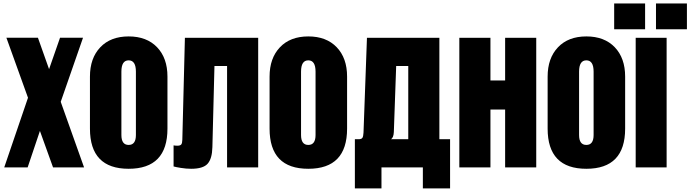

<svg xmlns="http://www.w3.org/2000/svg" viewBox="-20 -946 3902 1085"><path d="M136.2 0H3.9L138.2 -393.6L16.1 -732.9H194.3L257.3 -555.2L319.3 -732.9H449.2L323.2 -370.6L455.1 0H279.8L205.6 -206.1Z M707 7.8Q488.3 7.8 488.3 -219.2V-513.2Q488.3 -617.2 546.6 -678.7Q605 -740.2 707 -740.2Q809.1 -740.2 867.7 -679Q926.3 -617.7 926.3 -513.2V-219.2Q926.3 7.8 707 7.8ZM748 -183.1V-541Q748 -605 707 -605Q666 -605 666 -541V-183.1Q666 -127 707 -127Q748 -127 748 -183.1Z M1060.1 7.8Q1032.7 7.8 1002.2 2.9Q971.7 -2 960.9 -5.4V-124.5Q970.2 -122.6 981.9 -122.6Q998.5 -122.6 1004.2 -129.6Q1009.8 -136.7 1010.3 -155.3L1024.9 -732.4H1439V0H1263.2V-573.2H1191.9L1180.2 -114.3Q1178.7 -49.3 1153.3 -20.8Q1127.9 7.8 1060.1 7.8Z M1722.2 7.8Q1503.4 7.8 1503.4 -219.2V-513.2Q1503.4 -617.2 1561.8 -678.7Q1620.1 -740.2 1722.2 -740.2Q1824.2 -740.2 1882.8 -679Q1941.4 -617.7 1941.4 -513.2V-219.2Q1941.4 7.8 1722.2 7.8ZM1763.2 -183.1V-541Q1763.2 -605 1722.2 -605Q1681.2 -605 1681.2 -541V-183.1Q1681.2 -127 1722.2 -127Q1763.2 -127 1763.2 -183.1Z M2523.4 118.7H2369.6V0H2135.7V118.7H1985.4V-159.2H2005.9Q2022.5 -159.2 2027.8 -167Q2033.2 -174.8 2034.2 -196.8L2053.7 -732.4H2462.9V-159.2H2523.4ZM2205.6 -200.2Q2204.1 -167.5 2189 -159.2H2287.1V-573.2H2218.8Z M2575.7 -732.4H2751.5V-491.2H2834.5V-732.4H3010.3V0H2834.5V-327.1H2751.5V0H2575.7Z M3293.5 7.8Q3074.7 7.8 3074.7 -219.2V-513.2Q3074.7 -617.2 3133.1 -678.7Q3191.4 -740.2 3293.5 -740.2Q3395.5 -740.2 3454.1 -679Q3512.7 -617.7 3512.7 -513.2V-219.2Q3512.7 7.8 3293.5 7.8ZM3334.5 -183.1V-541Q3334.5 -605 3293.5 -605Q3252.4 -605 3252.4 -541V-183.1Q3252.4 -127 3293.5 -127Q3334.5 -127 3334.5 -183.1Z M3747.1 0H3572.3V-732.4H3747.1ZM3861.8 -780.8H3687V-926.3H3861.8ZM3625.5 -780.8H3450.7V-926.3H3625.5Z"/></svg>

Font: Anton
Style: Regular
Weight: 400
Designer: Vernon Adams, Tural Alisoy
Foundry: Vernon Adams
Version: Version 2.300